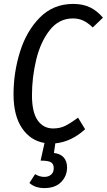

<svg xmlns="http://www.w3.org/2000/svg" viewBox="-20 -720 545 979"><path d="M143 -234Q143 -148 172 -106.5Q201 -65 251 -65Q286 -65 313 -78.5Q340 -92 378 -120L414 -61Q344 3 262 11L255 60Q289 64 305.5 83.5Q322 103 322 134Q322 177 292 208Q262 239 206 239Q159 239 130 213L159 168Q182 182 206 182Q227 182 240.5 170.5Q254 159 254 138Q254 116 240 107.5Q226 99 187 99L207 9Q135 -3 92 -67Q49 -131 49 -239Q49 -350 82 -456Q115 -562 183.5 -631Q252 -700 353 -700Q403 -700 439 -682.5Q475 -665 505 -630L453 -580Q428 -604 404.5 -615Q381 -626 352 -626Q280 -626 233 -565.5Q186 -505 164.5 -415Q143 -325 143 -234Z"/></svg>

Font: Fira Sans Extra Condensed
Style: Italic
Weight: 400
Width: 3
Italic angle: -8°
Designer: Carrois Corporate & Edenspiekermann AG
Foundry: Carrois Corporate GbR & Edenspiekermann AG
Version: Version 4.203